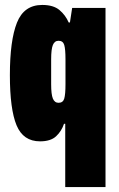

<svg xmlns="http://www.w3.org/2000/svg" viewBox="-20 -560 480 777"><path d="M244 197V-59H239Q229 -29 207 -8.5Q185 12 142 12Q74 12 47 -53Q20 -118 20 -256Q20 -396 48.5 -468Q77 -540 151 -540Q196 -540 220.5 -519.5Q245 -499 258 -469H263L272 -528H407V197ZM217 -144Q235 -144 240 -161Q245 -178 245 -219V-320Q245 -361 240 -378Q235 -395 217 -395Q201 -395 194 -378Q187 -361 187 -320V-219Q187 -178 194 -161Q201 -144 217 -144Z"/></svg>

Font: Archivo ExtraCondensed Black
Style: Regular
Weight: 900
Width: 2
Designer: Hector Gatti
Foundry: Omnibus-Type
Version: Version 2.001; ttfautohint (v1.8.3)